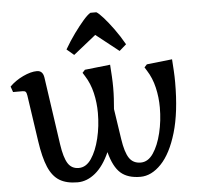

<svg xmlns="http://www.w3.org/2000/svg" viewBox="-54 -811 920 880"><g transform="rotate(-5 406.5 -370.5)"><path d="M268 14Q217 14 185 -5.5Q153 -25 134 -69.5Q115 -114 104 -190L73 -402Q71 -415 67 -419.5Q63 -424 53 -424H9L0 -450Q26 -476 62 -493Q98 -510 126 -510Q153 -510 158 -478L203 -166Q212 -105 229 -78Q246 -51 279 -51Q313 -51 337 -86.5Q361 -122 374.5 -178Q388 -234 388 -295Q388 -342 377.5 -387Q367 -432 344 -468L334 -484L346 -497L463 -510Q465 -482 466.5 -455.5Q468 -429 468 -404Q468 -378 466.5 -353.5Q465 -329 463 -306L484 -166Q493 -105 511 -78Q529 -51 564 -51Q598 -51 622 -86.5Q646 -122 659.5 -178Q673 -234 673 -295Q673 -342 662.5 -387Q652 -432 629 -468L619 -484L631 -497L748 -510Q750 -482 751.5 -455.5Q753 -429 753 -404Q753 -266 725.5 -173Q698 -80 653 -33Q608 14 557 14Q499 14 466.5 -14.5Q434 -43 416 -112Q388 -49 349.5 -17.5Q311 14 268 14ZM303 -569 270 -597Q292 -635 316 -668Q340 -701 360.5 -724.5Q381 -748 394 -755H421Q432 -749 452.5 -726Q473 -703 497.5 -669.5Q522 -636 544 -597L512 -569L407 -652Z"/></g></svg>

Font: Gabriela
Style: Regular
Weight: 400
Designer: Eduardo Rodriguez Tunni
Foundry: Eduardo Rodriguez Tunni
Version: Version 2.001;gftools[0.9.26]